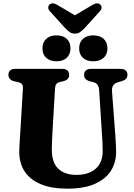

<svg xmlns="http://www.w3.org/2000/svg" viewBox="-20 -1113 803 1151"><path d="M591.5 -304.5 574.5 -570.5Q573 -593 564.5 -604.8Q556 -616.5 538 -621L519.5 -625.5Q501.5 -630.5 492.8 -639.8Q484 -649 484 -665Q484 -680.5 494.2 -690.2Q504.5 -700 523 -700H705Q724 -700 734 -690.2Q744 -680.5 744 -665Q744 -649 735 -640Q726 -631 708.5 -626L690.5 -621Q667.5 -614.5 658.5 -601Q649.5 -587.5 651.5 -564.5L671 -306Q673 -280 674.2 -255Q675.5 -230 676 -203.5Q676.5 -139.5 645 -89.5Q613.5 -39.5 548.8 -10.8Q484 18 384 18Q289 18 224.8 -8.8Q160.5 -35.5 127.8 -85.2Q95 -135 95.5 -204.5Q95.5 -216.5 96.5 -235.8Q97.5 -255 99 -278Q100.5 -301 102 -325L117.5 -583.5Q118.5 -600 111.8 -608.5Q105 -617 87 -621L66 -625.5Q30.5 -634 30.5 -665Q30.5 -680.5 40.5 -690.2Q50.5 -700 69.5 -700H355.5Q374.5 -700 384.5 -690.2Q394.5 -680.5 394.5 -665Q394.5 -649 385.8 -639.8Q377 -630.5 359 -626L337.5 -621Q324 -617.5 317.5 -609Q311 -600.5 310 -584.5L294.5 -321Q292.5 -290 291.8 -264.2Q291 -238.5 290.5 -219.5Q290 -139 329.2 -101.8Q368.5 -64.5 438.5 -64.5Q488.5 -64.5 524 -81.8Q559.5 -99 577.8 -131Q596 -163 595.5 -207.5Q595.5 -242 594.2 -263.5Q593 -285 591.5 -304.5ZM318.5 -745.5Q280 -745.5 257.2 -766.2Q234.5 -787 234.5 -823Q234.5 -859.5 257.2 -880.2Q280 -901 318.5 -901Q357.5 -901 380 -880.2Q402.5 -859.5 402.5 -823Q402.5 -787.5 380 -766.5Q357.5 -745.5 318.5 -745.5ZM538.5 -745.5Q500 -745.5 477.2 -766.2Q454.5 -787 454.5 -823Q454.5 -859 477.2 -880Q500 -901 538.5 -901Q578.5 -901 601.2 -880.2Q624 -859.5 624 -823Q624 -787.5 601.2 -766.5Q578.5 -745.5 538.5 -745.5ZM467.5 -998.5 324.5 -1083Q294.5 -1101 277 -1086Q270 -1080 269.2 -1068.5Q268.5 -1057 280 -1044.5L368.5 -947Q384 -931 396.8 -921.2Q409.5 -911.5 429 -911.5Q448.5 -911.5 461.2 -921.2Q474 -931 489.5 -947L578 -1044.5Q589.5 -1057 588.8 -1068.5Q588 -1080 581 -1086Q563.5 -1101 533.5 -1083L390.5 -998.5Z"/></svg>

Font: Fraunces 28pt Soft Wonky
Style: Bold
Weight: 700
Version: Version 1.000;[b76b70a41]